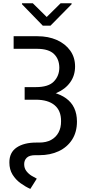

<svg xmlns="http://www.w3.org/2000/svg" viewBox="-20 -952 533 1190"><path d="M64.5 -727.5H211.9Q279.8 -727.5 332.3 -704.1Q384.8 -680.7 415 -638.7Q445.3 -596.7 445.3 -540Q445.3 -483.9 415 -441.7Q384.8 -399.4 330.6 -376Q276.4 -352.5 204.1 -352.5H132.8V-412.1H202.1Q280.3 -412.1 313.7 -446.8Q347.2 -481.4 347.7 -532.2Q347.2 -585.9 314.5 -617.4Q281.7 -648.9 211.9 -649.4H64.5ZM132.8 -390.6H204.1Q323.2 -390.6 389.9 -342.3Q456.5 -293.9 457 -199.2Q457 -133.3 426.8 -86.4Q396.5 -39.6 344 -14.9Q291.5 9.8 223.6 9.8H199.2Q162.1 9.8 146 25.4Q129.9 41 129.9 65.4Q129.9 90.8 143.6 108.4Q157.2 126 175.5 137.2Q193.8 148.4 208 155.3L168 218.8Q137.2 205.1 107.2 183.3Q77.1 161.6 57.6 129.9Q38.1 98.1 38.1 55.7Q37.6 -6.8 83 -37.6Q128.4 -68.4 204.1 -68.4H223.6Q266.6 -68.4 296.6 -84.7Q326.7 -101.1 342.8 -130.9Q358.9 -160.6 358.4 -201.2Q358.9 -266.1 318.4 -300Q277.8 -334 202.1 -334H132.8ZM183.6 -931.6 269.5 -846.7 355.5 -931.6H423.8V-925.8L293 -793H245.1L116.2 -925.8V-931.6Z"/></svg>

Font: Inter Tight
Style: Regular
Weight: 400
Designer: Rasmus Andersson
Foundry: rsms
Version: Version 3.002